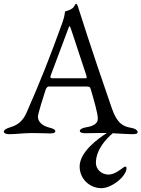

<svg xmlns="http://www.w3.org/2000/svg" viewBox="-22 -696 739 1003"><path d="M508 287C562 287 639 225 639 182C639 174 632 173 627 176C618 181 580 216 545 216C510 216 479 190 479 155C479 85 534 28 567 0C605 2 647 5 668 5C685 5 697 3 697 -5C697 -14 687 -24 664 -28C624 -35 591 -48 563 -128C530 -223 449 -459 385 -662C382 -671 380 -676 375 -676C370 -676 368 -660 354 -651C342 -643 330 -640 318 -636C316 -635 319 -620 304 -578C237 -393 192 -279 117 -108C95 -58 65 -41 31 -31C9 -24 -2 -17 -2 -8C-2 0 10 5 27 5C60 5 103 -1 147 -1C184 -1 220 1 238 1C255 1 267 -2 267 -10C267 -19 257 -24 234 -30C202 -38 176 -58 176 -87C176 -100 207 -200 216 -226C221 -240 227 -244 233 -244H424C442 -244 448 -243 451 -233C466 -183 489 -105 489 -76C489 -54 472 -38 428 -31C410 -28 395 -21 395 -12C395 -4 407 0 424 0C449 0 497 -2 536 -1C487 30 394 99 394 174C394 237 445 287 508 287ZM333 -542C337 -553 339 -559 341 -559C344 -559 346 -553 350 -541L429 -302C430 -298 431 -294 431 -292C431 -287 427 -287 417 -287H262C249 -287 241 -287 241 -294C241 -296 242 -299 243 -302Z"/></svg>

Font: EB Garamond 12
Style: Regular
Weight: 400
Version: Version 0.016+